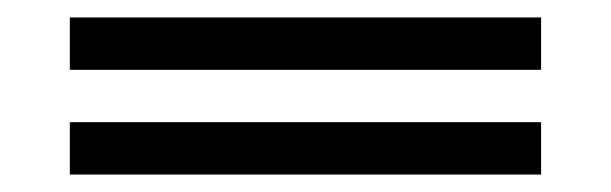

<svg xmlns="http://www.w3.org/2000/svg" viewBox="-20 -410 700 220"><path d="M60 -210V-270H600V-210ZM60 -330V-390H600V-330Z"/></svg>

Font: Kalnia Expanded
Style: Bold
Weight: 700
Width: 7
Designer: Frida Medrano
Foundry: Frida Medrano
Version: Version 1.105